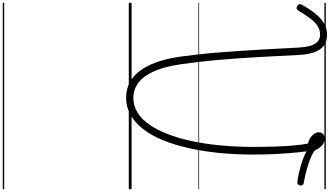

<svg xmlns="http://www.w3.org/2000/svg" viewBox="-515 -949 2369 1379"><g transform="rotate(90 669.5 -259.5)"><path d="M682 19Q563 19 489.5 -78.5Q416 -176 388 -361Q380 -423 372 -489.5Q364 -556 358 -631Q352 -706 346 -794Q340 -882 334 -986Q328 -1090 322 -1214Q319 -1268 309 -1303Q299 -1338 279.5 -1356Q260 -1374 227 -1374Q196 -1374 169 -1357.5Q142 -1341 115 -1306.5Q88 -1272 56 -1217Q51 -1208 43 -1205.5Q35 -1203 23 -1210Q11 -1217 10 -1225Q9 -1233 14 -1243Q47 -1303 80.5 -1343Q114 -1383 150.5 -1403.5Q187 -1424 228 -1424Q278 -1424 309 -1400Q340 -1376 356 -1330Q372 -1284 375 -1216Q382 -1082 387.5 -976.5Q393 -871 399 -786Q405 -701 411.5 -630Q418 -559 425.5 -496Q433 -433 442 -370Q458 -260 490.5 -184.5Q523 -109 572 -71Q621 -33 684 -33Q740 -33 788 -62.5Q836 -92 874.5 -147Q913 -202 943 -279.5Q973 -357 993.5 -453Q1014 -549 1024.5 -660Q1035 -771 1035 -893Q1035 -979 1032.5 -1051.5Q1030 -1124 1025 -1183Q1020 -1242 1011 -1287Q974 -1296 952 -1318.5Q930 -1341 930 -1364Q930 -1383 942.5 -1395Q955 -1407 975 -1407Q1002 -1407 1024.5 -1387.5Q1047 -1368 1058 -1339Q1073 -1324 1110 -1308Q1147 -1292 1196 -1278.5Q1245 -1265 1296 -1256Q1305 -1255 1309 -1247.5Q1313 -1240 1312 -1231.5Q1311 -1223 1305.5 -1216.5Q1300 -1210 1290 -1211Q1269 -1212 1236 -1219Q1203 -1226 1168.5 -1236Q1134 -1246 1106.5 -1257.5Q1079 -1269 1067 -1277Q1075 -1214 1080 -1151.5Q1085 -1089 1087.5 -1024.5Q1090 -960 1090 -891Q1090 -762 1078 -645Q1066 -528 1043 -426.5Q1020 -325 986 -243Q952 -161 906.5 -102.5Q861 -44 805 -12.5Q749 19 682 19ZM0 895H1339V905H0ZM0 -20H1339V0H0ZM0 -505H1339V-500H0ZM0 -1415H1339V-1405H0Z"/></g></svg>

Font: Playwrite BE WAL Guides
Style: Regular
Weight: 400
Designer: Veronika Burian, José Scaglione
Foundry: TypeTogether
Version: Version 1.003